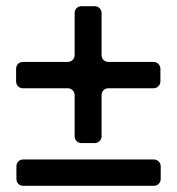

<svg xmlns="http://www.w3.org/2000/svg" viewBox="-20 -641 570 620"><path d="M221 -599V-463C221 -451 211 -441 199 -441H54C41 -441 32 -431 32 -419V-378C32 -366 41 -356 54 -356H199C211 -356 221 -346 221 -334V-201C221 -189 230 -179 243 -179H286C298 -179 308 -189 308 -201V-334C308 -346 317 -356 330 -356H476C488 -356 498 -366 498 -378V-419C498 -431 488 -441 476 -441H330C317 -441 308 -451 308 -463V-599C308 -611 298 -621 286 -621H243C230 -621 221 -611 221 -599ZM499 -63V-104C499 -116 489 -126 477 -126H55C42 -126 33 -116 33 -104V-63C33 -51 42 -41 55 -41H477C489 -41 499 -51 499 -63Z"/></svg>

Font: DIN Rundschrift
Style: Eng
Weight: 400
Width: 3
Version: Version 1.027